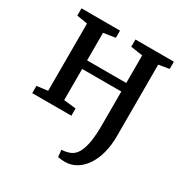

<svg xmlns="http://www.w3.org/2000/svg" viewBox="-181 -694 1035 1079"><g transform="rotate(30 337.0 -154.0)"><path d="M387.5 243Q375.5 243 362.5 241.5Q349.5 240 342.5 238.5L338 193.5Q348.5 193.5 364.5 190.5Q380.5 187.5 393.5 182Q420.5 170.5 436.2 140.8Q452 111 459 65.5Q466 20 466 -38V-258H212V-56L291 -47V0H37V-47L108 -56V-492.5L38.5 -504V-551H288.5V-504L212 -492.5V-313.5H466V-492.5L388.5 -504V-551H638V-504L570 -492.5V-27.5Q570 31.5 556.8 81.2Q543.5 131 519.2 167Q495 203 461.5 223Q428 243 387.5 243Z"/></g></svg>

Font: Merriweather 28pt
Style: Regular
Weight: 400
Version: Version 2.100